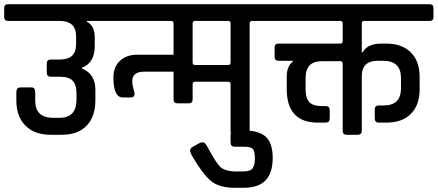

<svg xmlns="http://www.w3.org/2000/svg" viewBox="-44 -643 2088 916"><path d="M411 -214V-164Q411 -87 369.5 -43.5Q328 0 250 0H198Q121 0 77.5 -43.5Q34 -87 34 -164V-203Q34 -226 54 -226H106Q124 -226 124 -203V-164Q124 -81 208 -81H241Q321 -81 321 -169V-195Q321 -239 302.5 -258Q284 -277 241 -277H199Q179 -277 179 -297V-339Q179 -359 198 -359H241Q319 -359 319 -431V-469Q319 -543 242 -543H-5Q-24 -543 -24 -562V-605Q-24 -623 -5 -623H469Q489 -623 489 -605V-562Q489 -543 469 -543H371V-539Q408 -520 408 -465V-423Q408 -343 347 -320V-316Q411 -291 411 -214Z M542 -178Q497 -178 497 -274Q497 -323 528 -352.5Q559 -382 611 -382H784V-531Q784 -542 774 -543H460Q441 -543 441 -562V-605Q441 -623 460 -623H1224Q1243 -623 1243 -605V-562Q1243 -543 1224 -543H1158Q1147 -543 1147 -531V-19Q1147 0 1128 0H1076Q1056 0 1056 -19V-241Q1056 -253 1045 -253H886Q875 -253 875 -241V-169Q875 -150 856 -150H803Q784 -150 784 -169V-301H643Q587 -301 587 -256Q587 -238 592.5 -219.5Q598 -201 598 -196Q598 -178 580 -178ZM1056 -345V-531Q1056 -542 1047 -543H886Q875 -543 875 -531V-345Q875 -333 886 -333H1045Q1056 -333 1056 -345Z M1056 37V0Q1056 -20 1076 -20H1123Q1193 -20 1225 10.5Q1257 41 1257 111Q1257 181 1223.5 217Q1190 253 1116 253H1076Q1002 253 962.5 220.5Q923 188 872 100Q863 84 863 75Q863 66 873 59L907 40Q914 36 923.5 36Q933 36 942 51.5Q951 67 963 88.5Q975 110 981 119.5Q987 129 997.5 142.5Q1008 156 1017 161Q1044 175 1076 175H1115Q1151 175 1161.5 159.5Q1172 144 1172 113Q1172 82 1163.5 69.5Q1155 57 1121 57H1076Q1056 57 1056 37Z M1214 -623H2005Q2024 -623 2024 -605V-562Q2024 -543 2005 -543H1693Q1682 -543 1682 -531V-393H1686Q1708 -435 1776 -435H1799Q1874 -435 1916 -393Q1958 -351 1958 -276V-217Q1958 -142 1916.5 -100Q1875 -58 1799 -58H1763Q1744 -58 1744 -78V-121Q1744 -140 1763 -140H1787Q1869 -140 1869 -222V-271Q1869 -353 1784 -353H1758Q1682 -353 1682 -279V-20Q1682 0 1662 0H1610Q1591 0 1591 -19V-339Q1591 -351 1580 -351H1491Q1414 -351 1414 -272V-216Q1414 -173 1432.5 -155Q1451 -137 1490 -137H1509Q1529 -137 1529 -118V-78Q1529 -58 1509 -58H1473Q1324 -58 1324 -218V-277Q1324 -327 1353 -349V-353H1285Q1266 -353 1266 -373V-416Q1266 -435 1285 -435H1580Q1591 -435 1591 -447V-531Q1591 -542 1581 -543H1214Q1195 -543 1195 -562V-605Q1195 -623 1214 -623Z"/></svg>

Font: Rajdhani SemiBold
Style: Regular
Weight: 600
Designer: Satya Rajpurohit, Jyotish Sonowal
Foundry: Indian Type Foundry
Version: Version 1.201 February 1, 2022